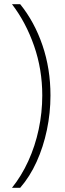

<svg xmlns="http://www.w3.org/2000/svg" viewBox="-20 -735 307 913"><path d="M220 -281Q220 -198 203 -117Q186 -36 154 34.5Q122 105 76 158H37Q82 102 114.5 31Q147 -40 164 -120Q181 -200 181 -281Q181 -405 142 -517Q103 -629 37 -715H76Q144 -631 182 -519.5Q220 -408 220 -281Z"/></svg>

Font: Noto Sans Thai Cond ExtLt
Style: Regular
Weight: 200
Width: 3
Designer: Monotype Design Team
Foundry: Monotype Imaging Inc.
Version: Version 2.002; ttfautohint (v1.8.4.7-5d5b)